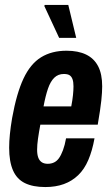

<svg xmlns="http://www.w3.org/2000/svg" viewBox="-20 -744 447 776"><path d="M163 12Q113 12 80.5 -4Q48 -20 32.5 -55.5Q17 -91 17 -147Q17 -172 20 -202Q23 -232 29 -267Q47 -367 75 -426.5Q103 -486 146 -512.5Q189 -539 249 -539Q296 -539 328 -523.5Q360 -508 376.5 -476.5Q393 -445 393 -395Q393 -372 389.5 -338Q386 -304 375 -240H143Q137 -208 133.5 -183Q130 -158 130 -139Q130 -120 134.5 -107.5Q139 -95 148.5 -88.5Q158 -82 173 -82Q187 -82 198.5 -87.5Q210 -93 218.5 -105Q227 -117 234.5 -137Q242 -157 247 -185H362Q353 -135 337 -97.5Q321 -60 296 -36Q271 -12 238 0Q205 12 163 12ZM156 -314H268Q273 -340 275 -360Q277 -380 277 -395Q277 -413 273 -424Q269 -435 261 -440Q253 -445 238 -445Q215 -445 199.5 -430Q184 -415 174 -386Q164 -357 156 -314ZM219 -591 159 -720 161 -724H256L288 -591Z"/></svg>

Font: Archivo ExtraCondensed
Style: Bold Italic
Weight: 700
Width: 2
Italic angle: -10°
Designer: Hector Gatti
Foundry: Omnibus-Type
Version: Version 2.001